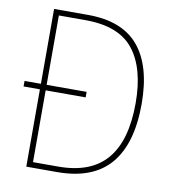

<svg xmlns="http://www.w3.org/2000/svg" viewBox="-80 -785 775 856"><g transform="rotate(10 307.0 -357.0)"><path d="M250 -714Q405 -714 479.5 -625Q554 -536 554 -364Q554 -184 475.5 -92Q397 0 235 0H96V-350H22V-375H96V-714ZM243 -689H122V-375H303V-350H122V-25H236Q384 -25 455.5 -109.5Q527 -194 527 -363Q527 -521 460.5 -605Q394 -689 243 -689Z"/></g></svg>

Font: Noto Sans Kannada SemiCondensed Thin
Style: Regular
Weight: 100
Width: 4
Designer: Jelle Bosma - Monotype Design Team
Foundry: Monotype Imaging Inc.
Version: Version 2.005; ttfautohint (v1.8.4.7-5d5b)